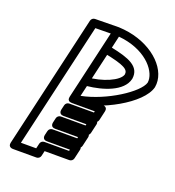

<svg xmlns="http://www.w3.org/2000/svg" viewBox="-154 -972 1017 1118"><g transform="rotate(20 354.5 -413.5)"><path d="M409.6 -800.7C421.4 -799.6 428.4 -798.7 438 -797.2C593.3 -772.6 668.6 -670.5 658.3 -606.4C640.2 -542.2 468.2 -429.9 317.2 -400.3L332.7 -466.6C427.4 -476.3 546.4 -512.8 566.1 -595.2C566.2 -595.8 566.4 -596.7 566.5 -597.2C578.7 -677.2 501.9 -704 392.7 -726.5ZM391 -852C380.4 -852.4 368.3 -844.8 365.6 -832.5L338.2 -712.6C334.9 -697.8 344.9 -685 357.9 -682.5C498.3 -655.4 521.1 -636.1 517.2 -605.8C505.7 -563.7 408 -520.9 311 -515C300.6 -514.3 290.7 -506.5 288.2 -495.7L260.1 -375.7C251.2 -337.8 287.2 -345.1 287.2 -345.1C455.6 -363.7 678.7 -485.8 707 -594.7C707.1 -595.2 707.3 -596 707.4 -596.6C726.2 -702 617.7 -816.2 454.2 -845.2C434 -848.7 412.9 -851.1 391 -852ZM358.4 -801.6 259.8 -374.6C258.4 -368.6 254.8 -344 284.2 -344H426L424 -335.7H270.7C258.9 -335.7 248.8 -326.8 246.4 -316.3L239.6 -287.1C238.3 -281.2 234.6 -256.5 264 -256.5H405.8L403.8 -248.2H250.5C238.7 -248.2 228.6 -239.3 226.2 -228.8L219.6 -200.3C218.2 -194.3 214.5 -169.6 243.9 -169.6H385.7L383.8 -161.3H230.5C218.6 -161.3 208.5 -152.4 206.1 -141.9L199.9 -115.2C198.6 -109.2 194.9 -84.6 224.3 -84.6H366.1L364.2 -76.3H210.8C199 -76.3 188.9 -67.4 186.5 -56.9L179.1 -25H84.4L263.4 -800.3ZM414.3 -821.4C421.6 -853 393.2 -852 389.6 -852L243.1 -850C232.8 -849.9 221.8 -842.2 219.1 -830.6L28.6 -5.6C22 23 46.9 25 53 25H199C209.8 25 220.7 17.2 223.4 5.6L230.7 -26.3H384C394.8 -26.3 405.7 -34.1 408.4 -45.6L421.9 -104C423 -108.8 423 -111.9 421 -118.2C424.2 -121.7 426.9 -125.9 428 -130.7L441.5 -189C442.7 -194.1 442.4 -199.1 440.2 -204.3C443.8 -207.8 446.9 -212.3 448.1 -217.6L461.6 -275.9C462.8 -281.1 462.6 -285.5 460.1 -291.6C462.9 -294 467 -299.7 468.3 -305L481.7 -363.4C488.4 -392 463.5 -394 457.4 -394H315.6Z"/></g></svg>

Font: Stormning Aesir
Style: Regular
Weight: 400
Designer: Robert Jablonski, Mew Too
Foundry: Cannot Into Space Fonts
Version: Version 0.90